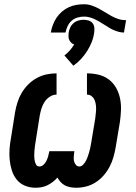

<svg xmlns="http://www.w3.org/2000/svg" viewBox="-20 -875 640 903"><path d="M339 8Q324 8 310.5 5.5Q297 3 285.5 -3Q274 -9 265 -19Q256 -29 250 -40Q241 -29 228.5 -19.5Q216 -10 202.5 -3.5Q189 3 175 5.5Q161 8 146 8Q120 8 96.5 -2Q73 -12 58 -31Q43 -50 35.5 -74Q28 -98 25.5 -123.5Q23 -149 25 -175.5Q27 -202 32 -228L51 -348Q55 -371 62.5 -394.5Q70 -418 82.5 -439Q95 -460 113 -478Q131 -496 153 -508Q175 -520 198.5 -525Q222 -530 246 -530V-430Q229 -430 214 -420Q199 -410 189.5 -395.5Q180 -381 175 -364.5Q170 -348 167 -332L148 -212Q146 -201 144.5 -189.5Q143 -178 142 -167Q141 -156 141 -145Q141 -134 142.5 -123Q144 -112 149 -102Q154 -92 165 -92Q176 -92 184.5 -100Q193 -108 198 -118Q203 -128 206 -138Q209 -148 211 -159L212 -164H330L329 -159Q328 -149 327 -138.5Q326 -128 328 -118Q330 -108 336.5 -100Q343 -92 353 -92Q363 -92 371 -100.5Q379 -109 384 -118.5Q389 -128 392.5 -138Q396 -148 399 -158Q402 -168 404 -178Q406 -188 408 -198L428 -318Q429 -330 430.5 -341.5Q432 -353 432 -364.5Q432 -376 430 -387Q428 -398 423.5 -407.5Q419 -417 410 -423.5Q401 -430 389 -430V-530Q417 -530 444 -523.5Q471 -517 492 -501Q513 -485 526 -462Q539 -439 544.5 -412.5Q550 -386 549 -358Q548 -330 544 -302L524 -182Q520 -159 513.5 -136Q507 -113 495.5 -91Q484 -69 467.5 -50Q451 -31 430 -17.5Q409 -4 385.5 2Q362 8 339 8ZM288 -722H219Q222 -740 228.5 -757.5Q235 -775 245.5 -791Q256 -807 271 -820Q286 -833 303.5 -841Q321 -849 339 -852Q357 -855 376 -855Q394 -855 411.5 -849Q429 -843 444 -835Q459 -827 474 -817.5Q489 -808 504.5 -799.5Q520 -791 537 -785.5Q554 -780 573 -780L563 -722Q551 -722 539.5 -725Q528 -728 517 -732.5Q506 -737 496 -743Q486 -749 477 -755L462 -764Q453 -770 442.5 -776Q432 -782 421.5 -786.5Q411 -791 399.5 -794Q388 -797 376 -797Q360 -797 344.5 -792.5Q329 -788 317 -777.5Q305 -767 298 -752Q291 -737 288 -722ZM325 -566 283 -614Q297 -625 308.5 -638Q320 -651 329 -666Q321 -668 315 -674Q309 -680 305.5 -687.5Q302 -695 302 -704Q302 -713 303 -722Q305 -734 310.5 -746Q316 -758 326 -766.5Q336 -775 348.5 -778.5Q361 -782 373 -782Q385 -782 396.5 -778.5Q408 -775 415 -766.5Q422 -758 423.5 -746Q425 -734 423 -722Q420 -699 411.5 -677.5Q403 -656 390.5 -636Q378 -616 361.5 -598Q345 -580 325 -566Z"/></svg>

Font: Iosevka Slab Extended Oblique
Style: Bold
Weight: 700
Width: 7
Italic angle: -9°
Monospace: yes
Designer: Belleve Invis
Foundry: Belleve Invis
Version: Version 11.1.1; ttfautohint (v1.8.3)